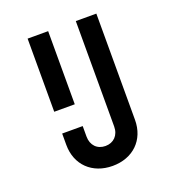

<svg xmlns="http://www.w3.org/2000/svg" viewBox="-124 -746 783 861"><g transform="rotate(-20 268.0 -315.5)"><path d="M104 -300H202V-649H104ZM104 -142C104 -46 171 18 268 18C365 18 432 -46 432 -142V-649H334V-146C334 -104 307 -77 268 -77C229 -77 202 -104 202 -146V-196H104Z"/></g></svg>

Font: Grotesk 02 Mince
Style: Bold
Weight: 400
Designer: Frank Adebiaye, contributions by Jérémy Landes, Ariel Martín Pérez
Foundry: Velvetyne Type Foundry
Version: Version 3.000;Glyphs 3.1.2 (3150)